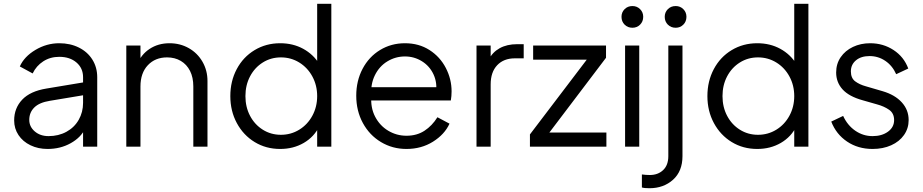

<svg xmlns="http://www.w3.org/2000/svg" viewBox="-20 -777 4888 1017"><path d="M55 -139Q55 -204 97.5 -249Q140 -294 226 -308L436 -343V-275L244 -243Q188 -234 161.5 -207.5Q135 -181 135 -142Q135 -106 164 -81Q193 -56 237 -56Q290 -56 332 -79Q374 -102 397 -142.5Q420 -183 420 -232V-368Q420 -416 385 -446Q350 -476 294 -476Q246 -476 209 -452Q172 -428 153 -388L85 -425Q108 -477 167.5 -512.5Q227 -548 294 -548Q352 -548 398 -525Q444 -502 469.5 -461Q495 -420 495 -368V0H420V-107L431 -96Q409 -49 354.5 -18.5Q300 12 232 12Q182 12 141.5 -7.5Q101 -27 78 -61.5Q55 -96 55 -139Z M649 -536H724V-432L707 -436Q727 -488 772.5 -518Q818 -548 878 -548Q934 -548 980 -522Q1026 -496 1052.5 -450Q1079 -404 1079 -348V0H1004V-319Q1004 -367 986.5 -401.5Q969 -436 937.5 -454.5Q906 -473 865 -473Q802 -473 763 -431.5Q724 -390 724 -319V0H649Z M1200 -268Q1200 -347 1234 -411Q1268 -475 1328.5 -511.5Q1389 -548 1464 -548Q1532 -548 1586 -518.5Q1640 -489 1672 -437L1660 -416V-757H1735V0H1660V-120L1672 -109Q1644 -52 1589 -20Q1534 12 1464 12Q1389 12 1329 -24.5Q1269 -61 1234.5 -125Q1200 -189 1200 -268ZM1660 -268Q1660 -325 1634.5 -372Q1609 -419 1565 -446Q1521 -473 1468 -473Q1415 -473 1372 -446Q1329 -419 1304.5 -372.5Q1280 -326 1280 -268Q1280 -210 1304.5 -163.5Q1329 -117 1372 -90Q1415 -63 1468 -63Q1521 -63 1565 -90Q1609 -117 1634.5 -164Q1660 -211 1660 -268Z M1867 -270Q1867 -349 1900.5 -412.5Q1934 -476 1993 -512Q2052 -548 2125 -548Q2199 -548 2255 -512Q2311 -476 2341.5 -417Q2372 -358 2372 -293Q2372 -268 2368 -245H1915V-315H2325L2289 -285Q2297 -338 2276.5 -382.5Q2256 -427 2215 -452.5Q2174 -478 2125 -478Q2075 -478 2032 -452Q1989 -426 1965.5 -378Q1942 -330 1947 -269Q1942 -207 1967 -159Q1992 -111 2036.5 -84.5Q2081 -58 2133 -58Q2188 -58 2228.5 -84.5Q2269 -111 2297 -156L2361 -122Q2335 -65 2273.5 -26.5Q2212 12 2133 12Q2059 12 1998 -24.5Q1937 -61 1902 -125.5Q1867 -190 1867 -270Z M2504 -536H2579V-448L2569 -461Q2588 -500 2626.5 -521.5Q2665 -543 2720 -543H2754V-468H2707Q2648 -468 2613.5 -431.5Q2579 -395 2579 -330V0H2504Z M2787 -65 3110 -490 3124 -461H2804V-536H3190V-471L2868 -46L2854 -75H3192V0H2787Z M3291 -536H3366V0H3291ZM3272 -688Q3272 -712 3288.5 -728.5Q3305 -745 3330 -745Q3354 -745 3370.5 -728.5Q3387 -712 3387 -688Q3387 -663 3370.5 -646.5Q3354 -630 3330 -630Q3305 -630 3288.5 -646.5Q3272 -663 3272 -688Z M3380 216V147Q3401 150 3422 150Q3465 150 3492.5 124Q3520 98 3520 50V-536H3595V50Q3595 130 3545 175Q3495 220 3420 220Q3393 220 3380 216ZM3501 -688Q3501 -712 3517.5 -728.5Q3534 -745 3559 -745Q3583 -745 3599.5 -728.5Q3616 -712 3616 -688Q3616 -663 3599.5 -646.5Q3583 -630 3559 -630Q3534 -630 3517.5 -646.5Q3501 -663 3501 -688Z M3727 -268Q3727 -347 3761 -411Q3795 -475 3855.5 -511.5Q3916 -548 3991 -548Q4059 -548 4113 -518.5Q4167 -489 4199 -437L4187 -416V-757H4262V0H4187V-120L4199 -109Q4171 -52 4116 -20Q4061 12 3991 12Q3916 12 3856 -24.5Q3796 -61 3761.5 -125Q3727 -189 3727 -268ZM4187 -268Q4187 -325 4161.5 -372Q4136 -419 4092 -446Q4048 -473 3995 -473Q3942 -473 3899 -446Q3856 -419 3831.5 -372.5Q3807 -326 3807 -268Q3807 -210 3831.5 -163.5Q3856 -117 3899 -90Q3942 -63 3995 -63Q4048 -63 4092 -90Q4136 -117 4161.5 -164Q4187 -211 4187 -268Z M4383 -133 4446 -163Q4469 -113 4510.5 -84.5Q4552 -56 4602 -56Q4651 -56 4683.5 -79.5Q4716 -103 4716 -141Q4716 -177 4689.5 -195.5Q4663 -214 4626 -224L4549 -246Q4477 -266 4443 -303.5Q4409 -341 4409 -393Q4409 -439 4433 -474Q4457 -509 4498 -528.5Q4539 -548 4589 -548Q4658 -548 4713 -512Q4768 -476 4791 -414L4727 -384Q4707 -429 4669.5 -454.5Q4632 -480 4586 -480Q4541 -480 4514 -457.5Q4487 -435 4487 -399Q4487 -363 4510 -346Q4533 -329 4566 -320L4655 -294Q4720 -275 4756.5 -235Q4793 -195 4793 -141Q4793 -97 4768.5 -62Q4744 -27 4700.5 -7.5Q4657 12 4602 12Q4525 12 4467 -27Q4409 -66 4383 -133Z"/></svg>

Font: Trafiko Sans Variable
Style: Regular
Weight: 400
Designer: Gumpita Rahayu / Trafiko
Foundry: Tokotype / Trafiko
Version: Version 0.001;FEAKit 1.0